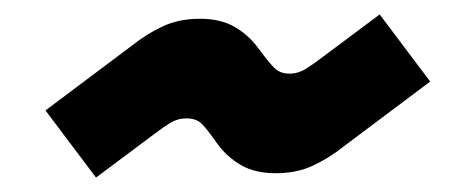

<svg xmlns="http://www.w3.org/2000/svg" viewBox="-20 -483 660 266"><path d="M113 -237 43 -330 163 -420Q183 -436 205.5 -446.5Q228 -457 257 -457Q286 -457 305.5 -445.5Q325 -434 338 -416Q352 -397 360 -389Q368 -381 381 -381Q393 -381 403.5 -387.5Q414 -394 427 -404L506 -463L576 -370L456 -280Q436 -264 413.5 -253.5Q391 -243 362 -243Q333 -243 313.5 -254.5Q294 -266 281 -284Q267 -304 259.5 -311.5Q252 -319 238 -319Q226 -319 215.5 -312.5Q205 -306 192 -296Z"/></svg>

Font: Space Grotesk Light
Style: Bold
Weight: 700
Version: Version 2.000